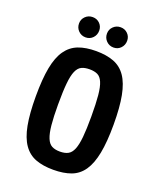

<svg xmlns="http://www.w3.org/2000/svg" viewBox="-159 -968 896 1076"><g transform="rotate(20 289.5 -430.0)"><path d="M57.1 -343.7Q57.1 -240.9 70.1 -172.6Q83.1 -104.3 111.5 -63.6Q139.9 -23 183.9 -6.5Q228 10 289.1 10Q350.6 10 394.9 -6.5Q439.1 -23 467 -63.8Q494.9 -104.6 508.1 -172.9Q521.3 -241.1 521.3 -343.7Q521.3 -446.6 508.1 -514.9Q494.9 -583.1 467 -623.6Q439.1 -664 394.9 -680.9Q350.6 -697.7 289.1 -697.7Q228 -697.7 183.9 -680.9Q139.9 -664 111.5 -623.7Q83.1 -583.4 70.1 -515.1Q57.1 -446.9 57.1 -343.7ZM190.1 -343Q190.1 -421.3 194.9 -469.8Q199.6 -518.3 211.2 -544.7Q222.9 -571.1 242.1 -580.1Q261.3 -589.1 289.6 -589.1Q318.1 -589.1 337.1 -580Q356.1 -570.9 367.6 -544.1Q379.1 -517.3 383.7 -469.1Q388.3 -421 388.3 -342.3Q388.3 -267.9 383.7 -220.4Q379.1 -173 368 -146Q356.9 -119 337.9 -108.8Q318.9 -98.6 289.6 -98.6Q260.6 -98.6 241.4 -108.6Q222.1 -118.7 210.9 -146.2Q199.6 -173.7 194.9 -221.1Q190.1 -268.6 190.1 -343ZM205.8 -749.3Q231.3 -749.3 248.4 -767.1Q265.4 -784.9 265.4 -810.7Q265.4 -835.6 248.3 -852.8Q231.2 -870 205.7 -870Q180.2 -870 162.6 -852.7Q145 -835.5 145 -810.7Q145 -784.9 162.6 -767.1Q180.2 -749.3 205.8 -749.3ZM372.3 -749.3Q397.9 -749.3 414.9 -767.1Q432 -784.9 432 -810.7Q432 -835.6 414.9 -852.8Q397.8 -870 372.3 -870Q346.8 -870 329.2 -852.7Q311.6 -835.5 311.6 -810.7Q311.6 -784.9 329.2 -767.1Q346.8 -749.3 372.3 -749.3Z"/></g></svg>

Font: Secuela Black
Style: Regular
Weight: 900
Designer: Fernando Haro
Foundry: deFharo
Version: Version 1.704